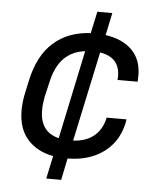

<svg xmlns="http://www.w3.org/2000/svg" viewBox="-52 -654 657 799"><g transform="rotate(5 277.0 -255.0)"><path d="M430.7 -335 431.6 -349.6Q431.6 -429.7 348.6 -442.4L268.6 -67.4Q322.3 -70.3 355.5 -97.7Q388.7 -125 399.4 -174.8H482.4Q469.7 -89.8 408.7 -41Q347.7 7.8 252 8.8L233.4 99.6H170.9L191.4 3.9Q123 -8.8 83.5 -53.7Q43.9 -98.6 43.9 -174.8Q43.9 -205.1 50.8 -241.2L63.5 -299.8Q85.9 -405.3 147 -460Q208 -514.6 302.7 -519.5L322.3 -610.4H384.8L365.2 -516.6Q435.5 -506.8 475.6 -467.3Q515.6 -427.7 515.6 -360.4Q515.6 -345.7 514.6 -335ZM208 -72.3 286.1 -442.4Q232.4 -436.5 197.3 -400.9Q162.1 -365.2 147.5 -293L134.8 -239.3Q128.9 -208 128.9 -182.6Q128.9 -91.8 208 -72.3Z"/></g></svg>

Font: Dinish Expanded
Style: Italic
Weight: 400
Width: 7
Italic angle: -12°
Designer: Charles Nix
Foundry: Playbeing
Version: Version 2.005; ttfautohint (v1.8.3)